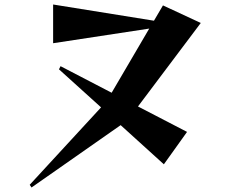

<svg xmlns="http://www.w3.org/2000/svg" viewBox="-20 -760 1040 853"><path d="M112 61 429 -283 242 -452 249 -466 476 -348 643 -633 216 -568V-740L664 -668L704 -736L872 -658L593 -287L811 -174L708 -30L516 -204L120 73Z"/></svg>

Font: Tiejili SC
Style: Regular
Weight: 400
Designer: Buernia
Foundry: Ershou Xiaoxi Press
Version: Version 1.100